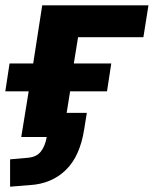

<svg xmlns="http://www.w3.org/2000/svg" viewBox="-25 -516 579 723"><path d="M13 187V84L81 78Q113 75 129 54.5Q145 34 151 0H55L83 -172H-5L11 -277H100L134 -496H534L515 -376H269L253 -277H394L378 -172H239L226 -91H302L292 -29Q276 73 222.5 124.5Q169 176 88 181Z"/></svg>

Font: Nunito Sans 10pt ExtraBold
Style: Italic
Weight: 800
Italic angle: -9°
Designer: Vernon Adams
Foundry: Vernon Adams
Version: Version 3.101;gftools[0.9.27]